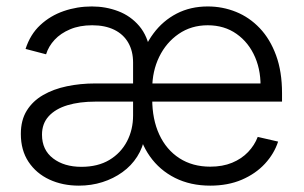

<svg xmlns="http://www.w3.org/2000/svg" viewBox="-20 -567 946 598"><path d="M225.6 11.2Q174.8 11.2 133.8 -7.8Q92.8 -26.9 68.8 -63Q44.9 -99.1 44.9 -149.9Q44.9 -192.9 63.5 -222.7Q82 -252.4 114.3 -271Q146.5 -289.6 188.2 -298.3Q230 -307.1 276.9 -307.1H820.8L791 -284.7Q794.4 -342.3 774.7 -388.4Q754.9 -434.6 716.8 -461.4Q678.7 -488.3 627 -488.3Q575.7 -488.3 536.6 -461.4Q497.6 -434.6 475.8 -389.9Q454.1 -345.2 454.1 -290.5V-258.8Q454.1 -195.3 476.1 -147.9Q498 -100.6 538.8 -74.2Q579.6 -47.9 634.8 -47.9Q673.3 -47.9 702.9 -60.1Q732.4 -72.3 752.7 -93.5Q772.9 -114.7 782.7 -140.6L846.2 -126Q834 -88.4 805.2 -57.1Q776.4 -25.9 733.2 -7.3Q689.9 11.2 634.8 11.2Q573.2 11.2 525.1 -12.9Q477.1 -37.1 446.8 -80.1Q416.5 -123 407.2 -179.2L415 -370.6Q428.2 -422.9 457.8 -462.6Q487.3 -502.4 530.3 -524.7Q573.2 -546.9 627 -546.9Q673.3 -546.9 715.1 -530Q756.8 -513.2 789.1 -479.2Q821.3 -445.3 839.8 -394.8Q858.4 -344.2 858.4 -276.9V-250.5H277.3Q227.5 -250.5 190.2 -239.3Q152.8 -228 131.8 -205.1Q110.8 -182.1 110.8 -147.5Q110.8 -100.1 145.3 -73.7Q179.7 -47.4 233.4 -47.4Q284.7 -47.4 320.6 -68.8Q356.4 -90.3 375.5 -126.7Q394.5 -163.1 394.5 -207.5V-372.1Q394.5 -407.7 379.6 -433.8Q364.7 -460 336.2 -474.1Q307.6 -488.3 267.1 -488.3Q228 -488.3 198.5 -475.8Q168.9 -463.4 150.1 -443.1Q131.3 -422.9 123.5 -397.9L59.6 -414.6Q74.2 -460 105.5 -489Q136.7 -518.1 178.5 -532.5Q220.2 -546.9 266.1 -546.9Q309.6 -546.9 348.1 -532.2Q386.7 -517.6 413.6 -486.1Q440.4 -454.6 448.2 -404.3L438 -143.1L431.2 -142.1Q425.3 -107.4 407.2 -79.1Q389.2 -50.8 361.3 -30.8Q333.5 -10.7 299.1 0.2Q264.6 11.2 225.6 11.2Z"/></svg>

Font: Inter 18pt Light
Style: Regular
Weight: 300
Designer: Rasmus Andersson
Foundry: rsms
Version: Version 4.001;git-66647c0bb